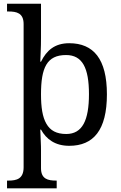

<svg xmlns="http://www.w3.org/2000/svg" viewBox="-20 -780 654 1040"><path d="M337.9 -481.9C426.3 -481.9 461.9 -412.1 461.9 -270C461.9 -128.4 426.3 -54.2 338.9 -54.2C286.1 -54.2 252.4 -72.8 231.4 -109.4C210 -146 202.1 -199.2 202.1 -269C202.1 -413.6 233.9 -481.9 337.9 -481.9ZM18.1 240.2H287.1V198.2H284.2C239.7 198.2 202.1 189.9 202.1 130.9V35.2C202.1 26.4 202.1 4.4 200.2 -29.8C199.7 -44.9 198.7 -61 198.2 -78.1H202.1C231 -25.4 279.3 9.8 355 9.8C486.3 9.8 559.1 -75.2 559.1 -269C559.1 -364.7 541 -434.1 506.3 -479.5C471.7 -524.4 420.9 -545.9 355 -545.9C275.9 -545.9 231.9 -506.3 202.1 -445.8H198.2C198.7 -462.4 199.7 -478.5 200.2 -494.1C201.7 -521.5 202.1 -553.2 202.1 -576.2V-759.8H18.1V-717.8H25.9C69.3 -717.8 107.9 -710 107.9 -649.9V126C107.9 189 70.3 198.2 25.9 198.2H18.1Z"/></svg>

Font: The Erased English
Style: Regular
Weight: 400
Designer: Monotype Design team + ligartures altered by 180 Amsterdam
Foundry: Monotype Imaging Inc.
Version: Version 1.030;Glyphs 3.1.2 (3151)